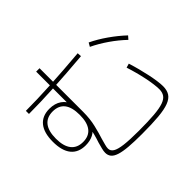

<svg xmlns="http://www.w3.org/2000/svg" viewBox="-180 -1059 1360 1360"><g transform="rotate(-45 500.0 -379.5)"><path d="M541 42Q462 42 408.5 37.5Q355 33 322.5 22.5Q290 12 275.5 -5.5Q261 -23 261 -49Q261 -65 266.5 -86Q272 -107 279 -133Q289 -162 297.5 -194.5Q306 -227 312 -264L327 -249Q311 -217 278.5 -200Q246 -183 201 -183Q129 -183 91.5 -229.5Q54 -276 54 -366Q54 -456 92 -502.5Q130 -549 202 -549Q256 -549 292.5 -523.5Q329 -498 344 -450L322 -436V-801H356V-364Q356 -294 342 -236Q328 -178 314 -135Q307 -109 301.5 -89.5Q296 -70 296 -56Q296 -32 319 -17.5Q342 -3 395.5 3.5Q449 10 541 10Q634 10 694.5 5Q755 0 789 -12Q823 -24 837 -44.5Q851 -65 851 -96Q851 -117 847 -148Q843 -179 835.5 -215.5Q828 -252 817.5 -291.5Q807 -331 795 -368L826 -377Q839 -336 849.5 -295.5Q860 -255 868 -217Q876 -179 880.5 -146.5Q885 -114 885 -92Q885 -52 868.5 -26Q852 0 813 15Q774 30 707.5 36Q641 42 541 42ZM205 -213Q264 -213 294 -251.5Q324 -290 324 -366Q324 -443 294 -481Q264 -519 205 -519Q146 -519 115.5 -480.5Q85 -442 85 -366Q85 -291 115.5 -252Q146 -213 205 -213ZM943 -498Q894 -545 834 -586.5Q774 -628 715 -656L731 -684Q790 -656 851.5 -613Q913 -570 964 -522ZM74 -656Q184 -656 321.5 -663.5Q459 -671 622 -685L624 -654Q462 -640 323.5 -632.5Q185 -625 74 -625Z"/></g></svg>

Font: M PLUS 2 Thin ExtraLight
Style: Regular
Weight: 250
Version: Version 1.001